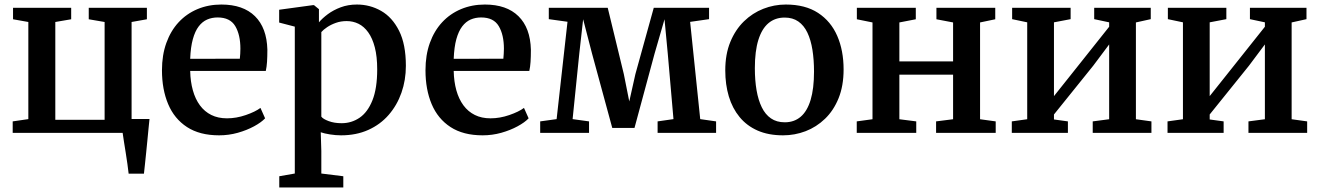

<svg xmlns="http://www.w3.org/2000/svg" viewBox="-20 -586 5822 847"><path d="M547.5 180Q545.5 161 542 136.8Q538.5 112.5 534.5 87Q530.5 61.5 526.8 38.8Q523 16 521 0H36V-50.5L105 -60.5V-489L37.5 -501V-551.5H294V-501L224 -489V-57.5H441.5V-489L371.5 -501V-551.5H628V-501L560.5 -489V-61H639.5Q637.5 -43 635.2 -18.5Q633 6 630.2 33.2Q627.5 60.5 624.8 87.5Q622 114.5 619.5 138.5Q617 162.5 615 180Z M946.5 11Q861 11 805 -25.5Q749 -62 721.8 -126.8Q694.5 -191.5 694.5 -276Q694.5 -343 713.8 -396.5Q733 -450 768 -487.8Q803 -525.5 851.2 -545.8Q899.5 -566 956.5 -566Q1052.5 -566 1104.8 -514.5Q1157 -463 1159.5 -367Q1159.5 -336 1158 -313.2Q1156.5 -290.5 1152.5 -273H819Q820 -226 830.8 -187.5Q841.5 -149 862 -121.2Q882.5 -93.5 912.2 -78.8Q942 -64 981.5 -64Q1022.5 -64 1064.5 -78.5Q1106.5 -93 1129 -110L1149.5 -64Q1132.5 -46 1100.8 -28.8Q1069 -11.5 1029 -0.2Q989 11 946.5 11ZM819 -326.5 1038 -327Q1039 -336.5 1039.8 -348.8Q1040.5 -361 1040.5 -371Q1040.5 -432.5 1017.8 -470.8Q995 -509 940 -509Q915 -509 893.8 -499.8Q872.5 -490.5 856.5 -469.5Q840.5 -448.5 830.8 -413.5Q821 -378.5 819 -326.5Z M1212 241V191.5L1280.5 179.5V-468.5L1211.5 -486.5V-543L1361.5 -563.5H1365L1387 -545.5V-487.5Q1402 -505.5 1426.2 -523.5Q1450.5 -541.5 1483 -553.8Q1515.5 -566 1554.5 -566Q1612 -566 1661.2 -538Q1710.5 -510 1740.5 -450.2Q1770.5 -390.5 1770.5 -295.5Q1770.5 -232.5 1751 -177Q1731.5 -121.5 1694.5 -79Q1657.5 -36.5 1604.5 -12.8Q1551.5 11 1484.5 11Q1461 11 1435.8 7Q1410.5 3 1395 -2.5L1397.5 80V179.5L1494.5 191.5V241ZM1487 -42.5Q1531 -42.5 1566.5 -66.8Q1602 -91 1623 -143.5Q1644 -196 1644 -280Q1644 -336.5 1633.5 -377Q1623 -417.5 1604.5 -443.2Q1586 -469 1561.8 -481Q1537.5 -493 1509.5 -493Q1483.5 -493 1461.8 -485.2Q1440 -477.5 1423.2 -466.2Q1406.5 -455 1397.5 -444.5V-71.5Q1405 -61 1429.8 -51.8Q1454.5 -42.5 1487 -42.5Z M2109 11Q2023.5 11 1967.5 -25.5Q1911.5 -62 1884.2 -126.8Q1857 -191.5 1857 -276Q1857 -343 1876.2 -396.5Q1895.5 -450 1930.5 -487.8Q1965.5 -525.5 2013.8 -545.8Q2062 -566 2119 -566Q2215 -566 2267.2 -514.5Q2319.5 -463 2322 -367Q2322 -336 2320.5 -313.2Q2319 -290.5 2315 -273H1981.5Q1982.5 -226 1993.2 -187.5Q2004 -149 2024.5 -121.2Q2045 -93.5 2074.8 -78.8Q2104.5 -64 2144 -64Q2185 -64 2227 -78.5Q2269 -93 2291.5 -110L2312 -64Q2295 -46 2263.2 -28.8Q2231.5 -11.5 2191.5 -0.2Q2151.5 11 2109 11ZM1981.5 -326.5 2200.5 -327Q2201.5 -336.5 2202.2 -348.8Q2203 -361 2203 -371Q2203 -432.5 2180.2 -470.8Q2157.5 -509 2102.5 -509Q2077.5 -509 2056.2 -499.8Q2035 -490.5 2019 -469.5Q2003 -448.5 1993.2 -413.5Q1983.5 -378.5 1981.5 -326.5Z M2363 0V-50.5L2435.5 -60.5L2483.5 -490L2401 -501.5V-551.5H2661L2732 -259L2756 -138.5L2783 -259L2864 -551.5H3108V-501.5L3024.5 -489.5L3069 -60.5L3139 -50.5V0H2881V-50.5L2951 -60.5L2926 -347.5L2911.5 -501L2867.5 -349L2779 -21.5H2681L2591.5 -350.5L2552.5 -501L2535.5 -349.5L2506 -60.5L2578.5 -50.5V0Z M3179.5 -275.5Q3179.5 -347 3201.8 -401Q3224 -455 3261.8 -491.8Q3299.5 -528.5 3347.2 -547.2Q3395 -566 3446.5 -566Q3532.5 -566 3589 -529Q3645.5 -492 3673.5 -427.5Q3701.5 -363 3701.5 -279.5Q3701.5 -207.5 3679.5 -153Q3657.5 -98.5 3619.5 -62Q3581.5 -25.5 3533.8 -7.2Q3486 11 3434.5 11Q3370 11 3322.2 -10Q3274.5 -31 3242.8 -69.5Q3211 -108 3195.2 -160.5Q3179.5 -213 3179.5 -275.5ZM3442 -46.5Q3483.5 -46.5 3512.2 -71Q3541 -95.5 3556 -145.2Q3571 -195 3571 -270Q3571 -322.5 3564 -366.2Q3557 -410 3541.8 -442Q3526.5 -474 3501.8 -491.2Q3477 -508.5 3441.5 -508.5Q3399.5 -508.5 3370.2 -484Q3341 -459.5 3325.5 -410Q3310 -360.5 3310 -285Q3310 -232 3317.5 -188.2Q3325 -144.5 3340.5 -112.8Q3356 -81 3381 -63.8Q3406 -46.5 3442 -46.5Z M3759.5 0V-50.5L3829 -60V-487L3760 -501V-551.5H4020V-501L3947.5 -487V-315H4184.5V-487L4111 -501V-551.5H4370.5V-501L4303.5 -487V-60L4372.5 -50.5V0H4109.5V-50.5L4184.5 -60V-256.5H3947.5V-60L4022 -50.5V0Z M4443.5 0V-50.5L4511.5 -60V-487.5L4445 -501.5V-551.5H4703V-501.5L4629.5 -487.5V-162L4696 -245.5L4873 -468V-487.5L4807 -501.5V-551.5H5056.5V-501.5L4991 -487V-60L5059.5 -50.5V0H4800.5V-50.5L4873 -60V-390L4803 -296.5L4629.5 -81V-59L4691 -50.5V0Z M5130.5 0V-50.5L5198.5 -60V-487.5L5132 -501.5V-551.5H5390V-501.5L5316.5 -487.5V-162L5383 -245.5L5560 -468V-487.5L5494 -501.5V-551.5H5743.5V-501.5L5678 -487V-60L5746.5 -50.5V0H5487.5V-50.5L5560 -60V-390L5490 -296.5L5316.5 -81V-59L5378 -50.5V0Z"/></svg>

Font: Merriweather 28pt SemiBold
Style: Regular
Weight: 600
Version: Version 2.100